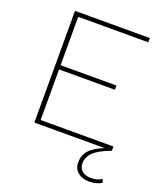

<svg xmlns="http://www.w3.org/2000/svg" viewBox="-156 -761 904 1066"><g transform="rotate(20 296.5 -228.0)"><path d="M572 184Q543 204 498 204Q457 204 431 182.5Q405 161 405 123Q405 83 430.5 53.5Q456 24 516 0H113H101V-660H129H543V-635H129V-349H459V-324H129V-25H559V0Q487 27 458 55.5Q429 84 429 121Q429 151 449 166.5Q469 182 500 182Q541 182 564 164Z"/></g></svg>

Font: Work Sans ExtraLight
Style: Regular
Weight: 280
Designer: Wei Huang
Foundry: Wei Huang
Version: Version 1.500